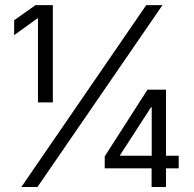

<svg xmlns="http://www.w3.org/2000/svg" viewBox="-20 -748 775 768"><path d="M191.4 -727.5V-338.4H131.8V-674.3H129.4L36.6 -607.4V-667L122.1 -727.5ZM65.4 0 564.9 -727.5H629.9L129.9 0ZM398.9 -74.7V-122.6L569.8 -389.2H608.4V-318.8H584L460.4 -127.9V-125H694.8V-74.7ZM586.4 0V-89.4L586.9 -110.8V-389.2H644V0Z"/></svg>

Font: Inter 20pt Light
Style: Regular
Weight: 300
Version: Version 4.001;git-66647c0bb